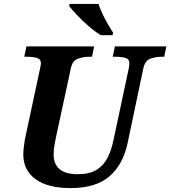

<svg xmlns="http://www.w3.org/2000/svg" viewBox="-20 -951 870 981"><path d="M341 10Q224 10 161.5 -35.5Q99 -81 99 -163Q99 -179 102.5 -207Q106 -235 110 -252L183 -593Q189 -620 189 -627Q189 -649 169 -655Q149 -661 117 -661H104L115 -714H461L450 -661H437Q404 -661 377 -650.5Q350 -640 342 -602L266 -250Q262 -233 258 -208.5Q254 -184 254 -163Q254 -61 377 -61Q438 -61 474 -83.5Q510 -106 530 -146Q550 -186 560 -236L637 -597Q639 -605 640 -614Q641 -623 641 -627Q641 -649 621 -655Q601 -661 569 -661H556L567 -714H830L819 -661H806Q774 -661 747 -650.5Q720 -640 712 -600L632 -220Q608 -108 538 -49Q468 10 341 10ZM496 -771Q467 -788 434.5 -816Q402 -844 374.5 -873Q347 -902 333 -921L336 -931H483Q491 -907 504.5 -878.5Q518 -850 532.5 -825Q547 -800 558 -784L555 -771Z"/></svg>

Font: Noto Serif
Style: Bold Italic
Weight: 700
Italic angle: -12°
Designer: Monotype Design Team
Foundry: Monotype Imaging Inc.
Version: Version 2.013